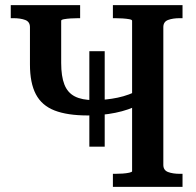

<svg xmlns="http://www.w3.org/2000/svg" viewBox="-20 -730 764 750"><path d="M421 0V-51H429Q444 -51 459 -52Q474 -53 485 -55.5Q496 -58 496 -61V-649Q496 -653 485 -655Q474 -657 459 -658Q444 -659 429 -659H421V-710H693V-659H683Q655 -659 636.5 -652Q618 -645 618 -624V-86Q618 -65 636.5 -58Q655 -51 683 -51H693V0ZM323 -279Q243 -279 193 -298.5Q143 -318 120 -362Q97 -406 97 -478V-624Q97 -645 78.5 -652Q60 -659 32 -659H22V-710H293V-659H286Q271 -659 256 -658Q241 -657 230 -655Q219 -653 219 -649V-484Q219 -432 231.5 -400Q244 -368 272 -353.5Q300 -339 346 -339Q394 -339 439.5 -348.5Q485 -358 525 -380V-322Q483 -300 431 -289.5Q379 -279 323 -279ZM329 -157V-530H389V-157Z"/></svg>

Font: Roboto Serif 28pt Condensed Medium
Style: Regular
Weight: 500
Width: 3
Designer: Greg Gazdowicz
Foundry: Commercial Type
Version: Version 1.008